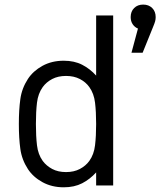

<svg xmlns="http://www.w3.org/2000/svg" viewBox="-20 -797 689 825"><path d="M253.9 -536.1Q299.3 -536.1 333 -518.8Q366.7 -501.5 393.1 -472.2V-730.5H466.3V0H393.1V-56.2Q366.7 -26.9 333 -9.5Q299.3 7.8 253.9 7.8Q202.6 7.8 162.6 -14.2Q122.6 -36.1 100.1 -70.3Q73.7 -110.8 67.4 -157Q61 -203.1 61 -264.2Q61 -325.2 67.4 -371.3Q73.7 -417.5 100.1 -458Q122.6 -492.2 162.6 -514.2Q202.6 -536.1 253.9 -536.1ZM263.7 -470.7Q229.5 -470.7 204.3 -457.5Q179.2 -444.3 163.6 -422.9Q143.6 -395 138.9 -355.7Q134.3 -316.4 134.3 -264.2Q134.3 -212.4 138.9 -172.9Q143.6 -133.3 163.6 -105.5Q179.2 -84.5 204.3 -71Q229.5 -57.6 263.7 -57.6Q297.9 -57.6 323.2 -71Q348.6 -84.5 363.8 -105.5Q383.8 -133.3 388.4 -172.9Q393.1 -212.4 393.1 -264.2Q393.1 -316.4 388.4 -355.7Q383.8 -395 363.8 -422.9Q348.6 -444.3 323.2 -457.5Q297.9 -470.7 263.7 -470.7ZM595.2 -777.3Q619.1 -777.3 634 -762.5Q648.9 -747.6 648.9 -723.6Q648.9 -714.4 646.7 -705.8Q644.5 -697.3 636.7 -678.7L592.8 -570.3H544.9L572.8 -674.3Q559.1 -679.7 550.3 -692.6Q541.5 -705.6 541.5 -723.6Q541.5 -747.6 556.4 -762.5Q571.3 -777.3 595.2 -777.3Z"/></svg>

Font: Gidole
Style: Regular
Weight: 400
Version: Version 2.100; ttfautohint (v1.8.4.7-5d5b)